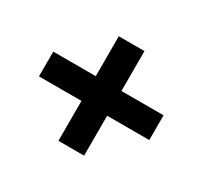

<svg xmlns="http://www.w3.org/2000/svg" viewBox="-121 -829 953 900"><g transform="rotate(30 355.0 -379.0)"><path d="M55 -446V-312H285V-96H424V-312H652V-446H424V-662H285V-446Z"/></g></svg>

Font: LT Wave UI Medium
Style: Regular
Weight: 500
Designer: Daniel Lyons
Foundry: New Value
Version: Version 2.5 (Glyphs App)